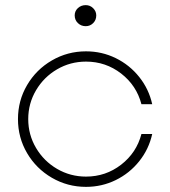

<svg xmlns="http://www.w3.org/2000/svg" viewBox="-20 -721 663 748"><path d="M50 -257Q50 -329 85.5 -389.5Q121 -450 182 -485.5Q243 -521 315 -521Q377 -521 431 -494.5Q485 -468 522.5 -421Q560 -374 573 -315H531Q512 -388 452 -434.5Q392 -481 315 -481Q254 -481 202.5 -451Q151 -421 120.5 -369.5Q90 -318 90 -257Q90 -196 120.5 -144.5Q151 -93 202.5 -63Q254 -33 315 -33Q392 -33 452 -79.5Q512 -126 531 -199H573Q560 -140 522.5 -93Q485 -46 431 -19.5Q377 7 315 7Q243 7 182 -28.5Q121 -64 85.5 -124.5Q50 -185 50 -257ZM271 -661Q271 -678 283.5 -689.5Q296 -701 314 -701Q331 -701 343 -689Q355 -677 355 -661Q355 -643 343 -631Q331 -619 314 -619Q296 -619 283.5 -631Q271 -643 271 -661Z"/></svg>

Font: Lineal Thin
Style: Regular
Weight: 200
Designer: Created by Frank Adebiaye with contributions from Anton Moglia & Ariel Martín Pérez
Created by Frank ADEBIAYE with FontF
Foundry: Velvetyne Type Foundry
Version: Version 2.000;Glyphs 3.2 (3227)